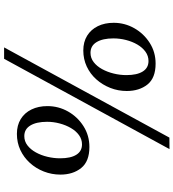

<svg xmlns="http://www.w3.org/2000/svg" viewBox="26 -860 867 960"><g transform="rotate(90 460.0 -379.5)"><path d="M232 -362Q189 -362 158 -381.2Q127 -400.5 110.2 -434.8Q93.5 -469 93.5 -514Q93.5 -569 120.5 -616.8Q147.5 -664.5 193.8 -694Q240 -723.5 297.5 -723.5Q369.5 -723.5 402 -682.8Q434.5 -642 434.5 -579Q434.5 -536 419 -496.8Q403.5 -457.5 376.2 -427Q349 -396.5 312 -379.2Q275 -362 232 -362ZM243.5 -398Q269.5 -398 290 -413.8Q310.5 -429.5 325 -455.8Q339.5 -482 347.2 -513.8Q355 -545.5 355 -577.5Q355 -630.5 337 -659.2Q319 -688 284.5 -688Q259 -688 238 -672.8Q217 -657.5 202.2 -632.2Q187.5 -607 179.5 -575.8Q171.5 -544.5 171.5 -512.5Q171.5 -459 190 -428.5Q208.5 -398 243.5 -398ZM667.5 -792.5 725 -793 273.5 34H216.5ZM649 -30Q606 -30 574.8 -49.2Q543.5 -68.5 526.8 -103Q510 -137.5 510 -182.5Q510 -238 537 -285.8Q564 -333.5 610.5 -363Q657 -392.5 714.5 -392.5Q786.5 -392.5 819.5 -351.5Q852.5 -310.5 852.5 -247.5Q852.5 -204 837 -164.5Q821.5 -125 794 -94.8Q766.5 -64.5 729.5 -47.2Q692.5 -30 649 -30ZM660 -67Q686 -67 706.5 -82.8Q727 -98.5 741.5 -124.8Q756 -151 763.5 -182.8Q771 -214.5 771 -246Q771 -299 753.2 -327.2Q735.5 -355.5 701.5 -355.5Q676 -355.5 655.2 -340.5Q634.5 -325.5 619.8 -300.2Q605 -275 596.8 -244Q588.5 -213 588.5 -181Q588.5 -127.5 607 -97.2Q625.5 -67 660 -67Z"/></g></svg>

Font: Merriweather 60pt
Style: Italic
Weight: 400
Italic angle: -7.8°
Version: Version 2.101